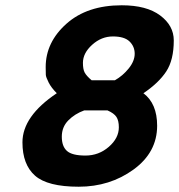

<svg xmlns="http://www.w3.org/2000/svg" viewBox="-20 -693 678 727"><path d="M441 -673Q535 -673 586.5 -634.5Q638 -596 638 -540Q638 -466 609.5 -422.5Q581 -379 523 -340Q575 -301 575 -217Q575 -116 485.5 -51Q396 14 278 14Q160 14 112.5 -28Q65 -70 65 -154Q65 -253 195 -340Q174 -361 164 -381Q154 -401 153.5 -409.5Q153 -418 153 -439Q153 -533 231.5 -603Q310 -673 441 -673ZM430 -211Q430 -236 421 -250Q412 -264 387 -275H299Q263 -262 238.5 -237Q214 -212 214 -175.5Q214 -139 233.5 -121.5Q253 -104 303.5 -104Q354 -104 392 -137Q430 -170 430 -211ZM294 -455Q294 -431 300.5 -418.5Q307 -406 327 -389H415Q445 -406 467.5 -434Q490 -462 490 -489.5Q490 -517 470.5 -536Q451 -555 407.5 -555Q364 -555 329 -523.5Q294 -492 294 -455Z"/></svg>

Font: Titillium Web
Style: Bold Italic
Weight: 700
Italic angle: -13°
Version: Version 1.001;PS 57.000;hotconv 1.0.70;makeotf.lib2.5.55311